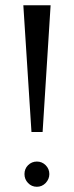

<svg xmlns="http://www.w3.org/2000/svg" viewBox="-20 -716 285 739"><path d="M174.8 -695.8 144 -208H101.1L69.8 -695.8ZM74.2 -45.9Q74.2 -66.4 87.9 -80.1Q102.1 -94.2 122.1 -94.2Q141.6 -94.2 155.8 -80.1Q169.9 -65.9 169.9 -45.9Q169.9 -26.9 155.8 -11.7Q141.6 2.9 122.1 2.9Q101.6 2.9 87.9 -11.7Q74.2 -25.9 74.2 -45.9Z"/></svg>

Font: SimahzazaarabicW05-Regular
Style: Regular
Weight: 400
Designer: Ahmed zaza
Foundry: Ahmed zaza
Version: Version 1.001